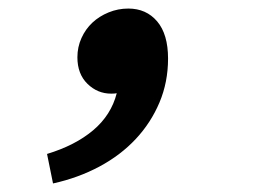

<svg xmlns="http://www.w3.org/2000/svg" viewBox="-20 -224 640 449"><path d="M104 205 90 136Q156 116 198 80.5Q240 45 253 -6Q249 -5 240 -5Q208 -5 184.5 -28Q161 -51 161 -90Q161 -114 170.5 -135Q180 -156 196 -171Q212 -186 234 -195Q256 -204 280 -204Q322 -204 347.5 -174Q373 -144 373 -87Q373 -32 353 15.5Q333 63 297.5 101Q262 139 212.5 165.5Q163 192 104 205Z"/></svg>

Font: Source Code Pro
Style: Bold Italic
Weight: 700
Italic angle: -11°
Monospace: yes
Designer: Paul D. Hunt, Teo Tuominen
Foundry: Adobe Systems Incorporated
Version: Version 1.050;PS 1.000;hotconv 16.6.51;makeotf.lib2.5.65220